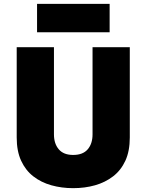

<svg xmlns="http://www.w3.org/2000/svg" viewBox="-20 -946 763 1000"><path d="M67 -700V-230Q67 -159 90 -109Q113 -59 153.5 -27.5Q194 4 247.5 19Q301 34 361 34Q422 34 475 19Q528 4 569 -27.5Q610 -59 633 -109Q656 -159 656 -230V-700H462V-246Q462 -198 437 -168.5Q412 -139 361 -139Q311 -139 286 -168.5Q261 -198 261 -246V-700ZM173 -778H551V-926H173Z"/></svg>

Font: Jost ExtraBold
Style: Regular
Weight: 800
Version: Version 3.710